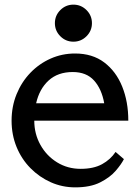

<svg xmlns="http://www.w3.org/2000/svg" viewBox="-20 -795 599 829"><path d="M305 14Q249 14 199.5 -8Q150 -30 111.5 -69Q73 -108 51.5 -160.5Q30 -213 30 -274Q30 -335 51.5 -388Q73 -441 111 -480.5Q149 -520 198.5 -542Q248 -564 304 -564Q379 -564 430 -525.5Q481 -487 507.5 -421.5Q534 -356 534 -274H128Q128 -217 154.5 -169.5Q181 -122 226.5 -94Q272 -66 328 -66Q384 -66 420.5 -86Q457 -106 479 -139L515 -108Q504 -86 479.5 -57.5Q455 -29 412.5 -7.5Q370 14 305 14ZM136 -349H430Q419 -411 386 -447.5Q353 -484 294 -484Q230 -484 190 -447.5Q150 -411 136 -349ZM297 -615Q264 -615 240.5 -638.5Q217 -662 217 -695Q217 -728 240.5 -751.5Q264 -775 297 -775Q330 -775 353.5 -751.5Q377 -728 377 -695Q377 -662 353.5 -638.5Q330 -615 297 -615Z"/></svg>

Font: Faculty Glyphic
Style: Regular
Weight: 400
Designer: Koto Studio, Dylan Young
Foundry: Koto Studio
Version: Version 1.004; ttfautohint (v1.8.4.7-5d5b)